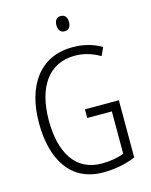

<svg xmlns="http://www.w3.org/2000/svg" viewBox="-134 -998 858 1093"><g transform="rotate(-15 295.0 -451.5)"><path d="M332 -913C307 -913 295 -895 295 -868C295 -840 308 -823 332 -823C356 -823 369 -840 369 -868C369 -895 357 -913 332 -913ZM328 -364V-313H473V-63C437 -50 393 -41 343 -41C186 -41 113 -167 113 -356C113 -549 195 -674 350 -674C400 -674 449 -661 498 -632L520 -680C468 -711 411 -724 350 -724C156 -724 55 -573 55 -356C55 -140 146 10 337 10C403 10 469 -2 528 -27V-364Z"/></g></svg>

Font: Noto Sans Myanmar Condensed Light
Style: Regular
Weight: 300
Width: 3
Designer: Monotype Design Team
Foundry: Monotype Imaging Inc.
Version: Version 2.107